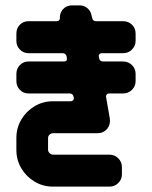

<svg xmlns="http://www.w3.org/2000/svg" viewBox="-20 -695 566 715"><path d="M485 -393Q485 -374 471.5 -360.5Q458 -347 439 -347H385Q381 -347 377.5 -343Q374 -339 375 -334L389 -253Q392 -231 379 -215Q365 -199 344 -199H178Q171 -199 165 -194Q159 -189 159 -181V-137Q159 -130 165 -124.5Q171 -119 178 -119H388Q407 -119 420.5 -105.5Q434 -92 434 -73V-46Q434 -27 420.5 -13.5Q407 0 388 0H178Q140 0 109 -18.5Q78 -37 59.5 -68Q41 -99 41 -137V-181Q41 -219 59.5 -250Q78 -281 109 -299.5Q140 -318 178 -318H244Q249 -318 252.5 -322Q256 -326 255 -330L254 -334Q252 -347 239 -347H86Q67 -347 54 -360.5Q41 -374 41 -393V-420Q41 -439 54 -452.5Q67 -466 86 -466H218Q231 -466 229 -479L228 -485Q225 -497 212 -497H86Q67 -497 54 -510.5Q41 -524 41 -543V-570Q41 -590 54 -603Q67 -616 86 -616H191Q203 -616 203 -628Q202 -644 213 -659Q227 -675 248 -675H276Q293 -675 305.5 -664.5Q318 -654 321 -637L323 -629Q325 -616 338 -616H439Q458 -616 471.5 -603Q485 -590 485 -570V-543Q485 -524 471.5 -510.5Q458 -497 439 -497H359Q354 -497 350.5 -493.5Q347 -490 348 -485L349 -479Q351 -466 364 -466H439Q458 -466 471.5 -452.5Q485 -439 485 -420Z"/></svg>

Font: Monomaniac One
Style: Regular
Weight: 400
Version: Version 1.000; ttfautohint (v1.8.3)